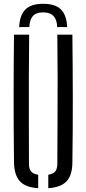

<svg xmlns="http://www.w3.org/2000/svg" viewBox="-20 -982 454 1008"><path d="M207 -962Q270.5 -962 300.2 -932Q330 -902 332.5 -840H280Q279.5 -877.5 261.5 -897.2Q243.5 -917 207 -917Q168 -917 151.5 -896.5Q135 -876 134 -840H80.5Q83.5 -902.5 113.2 -932.2Q143 -962 207 -962ZM53.5 -129Q51.5 -298 51.5 -464.5Q51.5 -631 53.5 -800H133Q132 -687.5 131.5 -574.5Q131 -461.5 131.5 -348.5Q132 -235.5 132 -123Q132 -95.5 142.8 -82.2Q153.5 -69 180.5 -64.5V6Q113.5 1.5 84.2 -30.5Q55 -62.5 53.5 -129ZM233.5 6V-64.5Q260 -69 270.5 -82.5Q281 -96 281 -123Q281.5 -235.5 282 -348.5Q282.5 -461.5 282.5 -574.5Q282.5 -687.5 281 -800H360Q362 -631 362.2 -464.5Q362.5 -298 360 -129Q359.5 -62.5 329.8 -30.5Q300 1.5 233.5 6Z"/></svg>

Font: Big Shoulders Stencil Text Thin
Style: Regular
Weight: 400
Version: Version 2.001